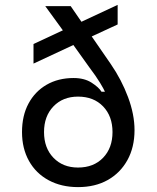

<svg xmlns="http://www.w3.org/2000/svg" viewBox="-20 -755 640 785"><path d="M299 10Q231 10 179 -18Q127 -46 98.5 -97Q70 -148 70 -215Q70 -282 96.5 -331.5Q123 -381 170.5 -408.5Q218 -436 281 -436Q325 -436 354.5 -417Q384 -398 395 -380H409Q405 -390 389 -416.5Q373 -443 345 -480L280 -571L117 -495V-575L237 -631L165 -730H269L313 -666L461 -735V-655L355 -606L433 -493Q477 -429 503.5 -358Q530 -287 530 -223Q530 -153 501 -100.5Q472 -48 420.5 -19Q369 10 299 10ZM299 -70Q363 -70 401.5 -110Q440 -150 440 -215Q440 -280 401.5 -320Q363 -360 299 -360Q237 -360 198.5 -320Q160 -280 160 -215Q160 -150 198.5 -110Q237 -70 299 -70Z"/></svg>

Font: JetBrains Mono NL
Style: Regular
Weight: 400
Monospace: yes
Designer: Philipp Nurullin, Konstantin Bulenkov
Foundry: JetBrains
Version: Version 2.305; ttfautohint (v1.8.4.7-5d5b)